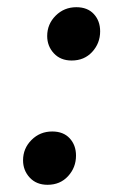

<svg xmlns="http://www.w3.org/2000/svg" viewBox="-20 -501 337 533"><path d="M112 12Q81 12 62.5 -8Q44 -28 44 -56Q44 -89 67.5 -112.5Q91 -136 125 -136Q156 -136 173.5 -117Q191 -98 191 -69Q191 -36 169 -12Q147 12 112 12ZM179 -333Q148 -333 129.5 -353Q111 -373 111 -401Q111 -434 134.5 -457.5Q158 -481 192 -481Q223 -481 240.5 -462Q258 -443 258 -414Q258 -381 236 -357Q214 -333 179 -333Z"/></svg>

Font: Tiro Telugu
Style: Italic
Weight: 400
Italic angle: -11°
Designer: Telugu: John Hudson & Fiona Ross, assisted by Kaja Sojewska. Latin: John Hudson with Paul Hanslow, assisted by Kaja Soje
Foundry: Tiro Typeworks Ltd.
Version: Version 1.52